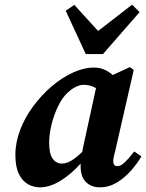

<svg xmlns="http://www.w3.org/2000/svg" viewBox="-20 -789 627 824"><path d="M191 -176Q191 -129 206 -108Q221 -87 246 -87Q266 -87 287.5 -100.5Q309 -114 333 -137Q334 -142 334.5 -146Q335 -150 336 -154L392 -411Q367 -425 340 -425Q307 -425 270 -391Q247 -370 229 -332.5Q211 -295 201 -253.5Q191 -212 191 -176ZM409 15Q372 15 349 -7.5Q326 -30 326 -76Q326 -79 326 -82Q326 -85 326 -87Q286 -42 240 -13.5Q194 15 152 15Q124 15 100 1.5Q76 -12 61 -42.5Q46 -73 46 -124Q46 -178 66.5 -231.5Q87 -285 122.5 -333Q158 -381 202 -418.5Q246 -456 293 -477.5Q340 -499 384 -499Q407 -499 427 -490.5Q447 -482 464 -467L537 -501L554 -489L474 -139Q470 -126 468 -115Q466 -104 466 -96Q466 -76 484 -76Q498 -76 515.5 -92.5Q533 -109 556 -139L587 -118Q569 -87 541.5 -56Q514 -25 480.5 -5Q447 15 409 15ZM299 -768 401 -656 547 -769 579 -737 422 -557H348L262 -743Z"/></svg>

Font: Source Serif Pro
Style: Bold Italic
Weight: 700
Italic angle: -12°
Designer: Frank Grießhammer
Foundry: Adobe Systems Incorporated
Version: Version 3.001;hotconv 1.0.111;makeotfexe 2.5.65597